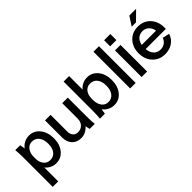

<svg xmlns="http://www.w3.org/2000/svg" viewBox="42 -1550 2592 2592"><g transform="rotate(-45 1338.0 -254.5)"><path d="M162 -66V200H57V-360Q57 -448 50 -508H144Q151 -477 156 -434Q182 -471 225.5 -494Q269 -517 318 -517Q413 -517 473 -443Q533 -369 533 -253Q533 -137 473 -63.5Q413 10 318 10Q272 10 230 -10.5Q188 -31 162 -66ZM162 -235Q162 -167 196.5 -122.5Q231 -78 290 -78Q354 -78 390.5 -125Q427 -172 427 -253Q427 -335 390.5 -383Q354 -431 290 -431Q232 -431 197 -384.5Q162 -338 162 -267Z M964 0Q955 -28 950 -66Q886 8 795 8Q715 8 666.5 -43.5Q618 -95 618 -181V-508H724V-190Q724 -139 750 -109Q776 -79 820 -79Q877 -79 912 -115.5Q947 -152 947 -213V-508H1053V-148Q1053 -46 1060 0Z M1271 -442Q1297 -477 1339 -497.5Q1381 -518 1427 -518Q1522 -518 1582 -444.5Q1642 -371 1642 -255Q1642 -139 1582 -65Q1522 9 1427 9Q1378 9 1334.5 -14Q1291 -37 1265 -74Q1260 -31 1253 0H1159Q1166 -60 1166 -148V-701H1271ZM1271 -241Q1271 -170 1306 -123.5Q1341 -77 1399 -77Q1463 -77 1499.5 -125Q1536 -173 1536 -255Q1536 -336 1499.5 -383Q1463 -430 1399 -430Q1340 -430 1305.5 -385.5Q1271 -341 1271 -273Z M1736 -701H1841V0H1736Z M1954 -508H2059V0H1954ZM1947 -593V-709H2066V-593Z M2645 -255V-228H2259Q2266 -159 2303 -119.5Q2340 -80 2399 -80Q2446 -80 2480.5 -104.5Q2515 -129 2530 -172L2629 -150Q2608 -78 2546.5 -35Q2485 8 2399 8Q2290 8 2221 -65.5Q2152 -139 2152 -255Q2152 -371 2221 -444.5Q2290 -518 2399 -518Q2508 -518 2576.5 -444.5Q2645 -371 2645 -255ZM2262 -305H2535Q2525 -363 2488.5 -396.5Q2452 -430 2399 -430Q2345 -430 2309 -397Q2273 -364 2262 -305ZM2340 -575 2424 -704H2553L2422 -575Z"/></g></svg>

Font: LT Superior Semi-bold
Style: Regular
Weight: 600
Designer: Daniel Lyons
Foundry: LyonsType
Version: Version 1.0